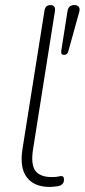

<svg xmlns="http://www.w3.org/2000/svg" viewBox="-20 -731 335 759"><path d="M177 8Q115 8 86 -30Q57 -68 69 -143L156 -690Q158 -701 164 -706Q170 -711 180 -711Q190 -711 194.5 -704.5Q199 -698 197 -686L111 -143Q101 -82 119.5 -56.5Q138 -31 185 -31Q201 -31 209.5 -33Q218 -35 222 -35Q227 -35 230 -32Q233 -29 233 -20Q233 -10 226.5 -3.5Q220 3 209 5Q202 6 192.5 7Q183 8 177 8ZM233 -514Q227 -514 224 -517.5Q221 -521 222 -529L247 -688Q251 -711 274 -711Q286 -711 291.5 -704Q297 -697 293 -683L250 -528Q246 -514 233 -514Z"/></svg>

Font: Nunito ExtraLight
Style: Italic
Weight: 200
Italic angle: -9°
Designer: Vernon Adams
Foundry: Vernon Adams
Version: Version 3.602